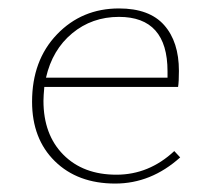

<svg xmlns="http://www.w3.org/2000/svg" viewBox="-20 -432 500 455"><path d="M393 -74 407 -59Q338 3 253 3Q164 3 110 -50Q56 -103 56 -191Q56 -289 115 -350.5Q174 -412 262 -412Q334 -412 369 -372.5Q404 -333 404 -264Q404 -238 402 -226H85Q83 -204 83 -193Q83 -113 130 -65.5Q177 -18 256 -18Q333 -18 393 -74ZM262 -392Q198 -392 151 -353Q104 -314 89 -248H377V-263Q377 -392 262 -392Z"/></svg>

Font: EauTestInfant Extralight
Style: Regular
Weight: 250
Designer: Christian Thalmann (Catharsis Fonts)
Version: Version 0.001;PS 000.001;hotconv 1.0.88;makeotf.lib2.5.64775